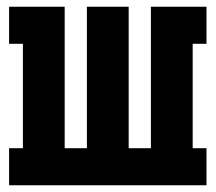

<svg xmlns="http://www.w3.org/2000/svg" viewBox="-20 -550 640 570"><path d="M7 0V-110H48V-420H7V-530H172V-110H238V-530H362V-110H428V-530H593V-420H552V-110H593V0Z"/></svg>

Font: Iosevka Curly Slab XBdEx
Style: Regular
Weight: 800
Width: 7
Monospace: yes
Designer: Belleve Invis
Foundry: Belleve Invis
Version: Version 11.0.0; ttfautohint (v1.8.3)